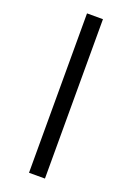

<svg xmlns="http://www.w3.org/2000/svg" viewBox="-184 -832 780 1132"><g transform="rotate(20 205.5 -266.0)"><path d="M155 -766V234H255V-766Z"/></g></svg>

Font: Noto Sans Myanmar ExtraCondensed SemiBold
Style: Regular
Weight: 600
Width: 2
Designer: Monotype Design Team
Foundry: Monotype Imaging Inc.
Version: Version 2.107